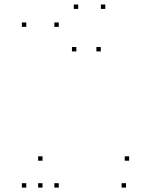

<svg xmlns="http://www.w3.org/2000/svg" viewBox="-20 -842 660 872"><path d="M246.9 10V-10H226.9V10ZM246.9 -720V-740H226.9V-720ZM99.3 -720V-740H79.3V-720ZM99.3 10V-10H79.3V10ZM552.3 10V-10H532.3V10ZM566.5 -112.1V-132.1H546.5V-112.1ZM173.1 -112.1V-132.1H153.1V-112.1ZM173.1 10V-10H153.1V10ZM437.8 -608.5V-628.5H417.8V-608.5ZM458.2 -801.5V-821.5H438.2V-801.5ZM335.2 -801.5V-821.5H315.2V-801.5ZM326.8 -608.5V-628.5H306.8V-608.5Z"/></svg>

Font: Monaspace Krypton Dots Var
Style: Regular
Weight: 400
Designer: Riley Cran and the Lettermatic Team
Version: Version 1.100 (Monaspace Krypton Dots)